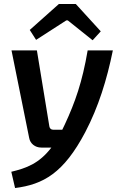

<svg xmlns="http://www.w3.org/2000/svg" viewBox="-20 -744 600 968"><path d="M314 -641H322L447 -541L488 -586L362 -724H277L130 -593L162 -543ZM422 -490C395 -331 359 -229 307 -117C303 -108 298 -99 294 -90H248C238 -90 231 -96 229 -106L166 -490H38L127 -49C132 -20 157 0 188 0H239C177 81 112 104 37 122L56 204C198 186 301 129 410 -78C476 -204 519 -342 549 -490Z"/></svg>

Font: Exo 2 Semi Bold
Style: Italic
Weight: 600
Italic angle: -8°
Designer: Natanael Gama
Version: Version 1.001;PS 001.001;hotconv 1.0.88;makeotf.lib2.5.64775